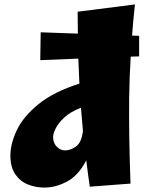

<svg xmlns="http://www.w3.org/2000/svg" viewBox="-20 -834 670 868"><path d="M181 14Q140 14 105 -0.5Q70 -15 48.5 -47Q27 -79 27 -130Q27 -185 56.5 -246.5Q86 -308 154.5 -363.5Q223 -419 339 -456Q336 -512 334 -569L162 -562L164 -688L332 -682Q331 -730 331 -781L590 -814Q582 -741 577 -673L609 -672V-579L571 -578Q565 -485 564 -395Q563 -305 564.5 -209.5Q566 -114 570 -4L386 10Q377 -50 370 -109Q335 -41 283.5 -13.5Q232 14 181 14ZM220 -215Q220 -188 236.5 -171Q253 -154 274 -154Q300 -154 324.5 -172.5Q349 -191 355 -242Q350 -295 346 -347Q299 -329 271.5 -303.5Q244 -278 232 -254Q220 -230 220 -215Z"/></svg>

Font: Marhey ExtraBold
Style: Regular
Weight: 800
Designer: Nur Syamsi & Bustanul Arifin
Foundry: Namelatype
Version: Version 1.000; ttfautohint (v1.8.4.7-5d5b)